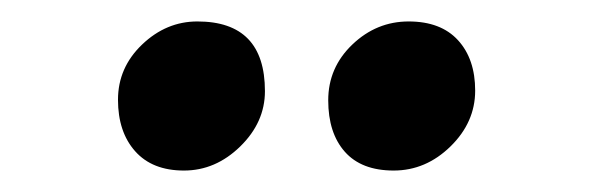

<svg xmlns="http://www.w3.org/2000/svg" viewBox="-20 -698 549 179"><path d="M164 -678Q227 -678 227 -613Q227 -584 204 -561.5Q181 -539 151.5 -539Q122 -539 106 -557Q90 -575 90 -605Q90 -635 112.5 -656.5Q135 -678 164 -678ZM347 -539Q317 -539 301.5 -556.5Q286 -574 286 -604.5Q286 -635 308.5 -656.5Q331 -678 361 -678Q391 -678 407 -660.5Q423 -643 423 -613.5Q423 -584 400 -561.5Q377 -539 347 -539Z"/></svg>

Font: Oleo Script Swash Caps
Style: Regular
Weight: 400
Designer: Soytutype
Foundry: Soytutype
Version: Version 1.002